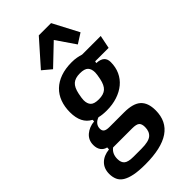

<svg xmlns="http://www.w3.org/2000/svg" viewBox="-325 -863 1151 1151"><g transform="rotate(-45 250.5 -287.5)"><path d="M443 26Q443 212 170 212Q114 212 77 204.5Q40 197 17.5 183Q-5 169 -14.5 147.5Q-24 126 -24 99Q-24 54 3.5 26.5Q31 -1 79 -6L80 -22Q57 -27 44 -45Q31 -63 31 -91Q31 -133 61 -158.5Q91 -184 135 -188V-201Q71 -234 71 -329Q71 -375 85 -413Q99 -451 127 -478Q155 -505 196 -519.5Q237 -534 290 -534Q314 -534 332.5 -530.5Q351 -527 367 -522H525L508 -438H394L391 -426Q426 -424 441.5 -409.5Q457 -395 457 -369Q457 -326 441 -291Q425 -256 395.5 -231.5Q366 -207 325 -193.5Q284 -180 235 -180Q198 -180 171 -187Q151 -180 139.5 -166Q128 -152 128 -132Q128 -115 139 -107Q150 -99 176 -99H300Q376 -99 409.5 -68.5Q443 -38 443 26ZM249 -261Q289 -261 310 -279.5Q331 -298 340 -342Q347 -376 347 -391Q347 -421 332 -436.5Q317 -452 278 -452Q238 -452 217 -433.5Q196 -415 187 -371Q180 -337 180 -322Q180 -292 195 -276.5Q210 -261 249 -261ZM327 52Q327 25 314.5 14Q302 3 266 3H105Q74 26 74 70Q74 101 91 115Q108 129 153 129H218Q281 129 304 109.5Q327 90 327 52ZM369 -787 455 -623 392 -583 309 -704 182 -583 126 -630 265 -787Z"/></g></svg>

Font: IBM Plex Sans Condensed SemiBold
Style: Italic
Weight: 600
Width: 3
Italic angle: -11°
Designer: Mike Abbink, Paul van der Laan, Pieter van Rosmalen
Foundry: Bold Monday
Version: Version 1.3